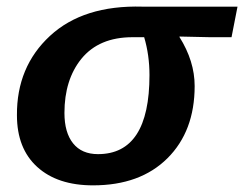

<svg xmlns="http://www.w3.org/2000/svg" viewBox="-20 -548 735 578"><path d="M260 10Q153 10 92 -45.5Q31 -101 31 -201Q30 -347 130.5 -440Q231 -533 409 -528H695L677 -436H612L521 -438L520 -437Q566 -364 566 -289Q566 -153 484 -71.5Q402 10 260 10ZM275 -84Q430 -84 430 -322Q430 -382 414 -436H379Q278 -436 225 -371Q174 -308 174 -208Q174 -149 200 -116.5Q226 -84 275 -84Z"/></svg>

Font: Libra Sans
Style: Bold Italic
Weight: 700
Italic angle: -12°
Foundry: Context Ltd
Version: Version 1.002